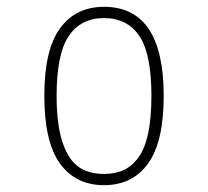

<svg xmlns="http://www.w3.org/2000/svg" viewBox="-20 -532 610 563"><path d="M110 -251Q110 -386 156 -449Q202 -512 285 -512Q460 -512 460 -251Q460 -115.5 414 -52.2Q368 11 285 11Q202 11 156 -52.2Q110 -115.5 110 -251ZM285 -22Q318.5 -22 343.5 -33.8Q368.5 -45.5 387 -71.8Q405.5 -98 414.8 -142.8Q424 -187.5 424 -251Q424 -373.5 388.8 -426.2Q353.5 -479 285 -479Q217 -479 181.5 -426.2Q146 -373.5 146 -251Q146 -167 163.2 -115.2Q180.5 -63.5 210.2 -42.8Q240 -22 285 -22Z"/></svg>

Font: League Mono Narrow Thin
Style: Regular
Weight: 100
Width: 3
Designer: Tyler Finck
Foundry: The League of Moveable Type / Tyler Finck
Version: Version 2.210